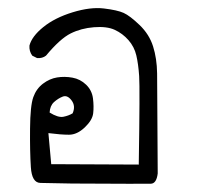

<svg xmlns="http://www.w3.org/2000/svg" viewBox="-20 -301 540 476"><path d="M158 154Q101 153 80 152.5Q59 152 56.5 113.5Q54 75 54.5 18Q55 -39 62.5 -60Q70 -81 86.5 -93.5Q103 -106 121.5 -109Q140 -112 159.5 -108.5Q179 -105 193.5 -91Q208 -77 210.5 -57Q213 -37 211 -20Q209 -3 190 15Q171 33 151 33Q131 33 100 29L107 106L324 107Q327 -83 325 -112.5Q323 -142 318 -163.5Q313 -185 298.5 -201.5Q284 -218 264.5 -227Q245 -236 213 -233.5Q181 -231 155 -218Q129 -205 94 -163Q85 -156 72 -157L60 -163Q52 -174 53 -188Q59 -211 87.5 -234Q116 -257 160 -270.5Q204 -284 237.5 -280Q271 -276 286.5 -269Q302 -262 326 -239Q350 -216 359.5 -186Q369 -156 369.5 -119Q370 -82 371 129Q368 154 354 154.5Q340 155 158 154ZM160 -20Q168 -38 157.5 -52Q147 -66 135.5 -61.5Q124 -57 114 -48Q104 -39 103 -22Q124 -9 137 -11.5Q150 -14 160 -20Z"/></svg>

Font: NaniFont Regular
Style: Regular
Weight: 400
Designer: Nanigashitei
Version: Version 1.036